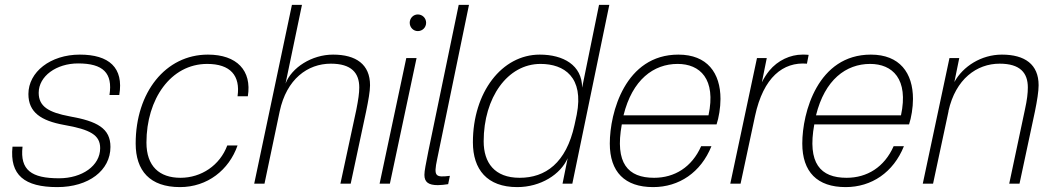

<svg xmlns="http://www.w3.org/2000/svg" viewBox="-20 -750 4294 784"><path d="M306 -527C186 -527 96 -456 96 -366C96 -291 148 -257 241 -240C350 -221 389 -198 389 -145C389 -73 315 -22 221 -22C109 -22 61 -55 72 -151H31C19 -35 80 14 214 14C342 14 431 -54 431 -150C431 -226 377 -255 264 -275C179 -291 138 -315 138 -371C138 -439 210 -491 299 -491C401 -491 441 -452 427 -362H467C486 -474 425 -527 306 -527Z M829 -527C656 -527 534 -373 534 -164C534 -53 592 14 715 14C827 14 915 -56 950 -156H908C878 -75 802 -24 717 -24C631 -24 578 -71 578 -168C578 -345 677 -489 826 -489C921 -489 962 -441 950 -357H992C1009 -462 947 -527 829 -527Z M1213 -730H1172L1018 0H1060L1122 -295C1150 -427 1236 -490 1331 -490C1415 -490 1447 -452 1447 -393C1447 -369 1443 -343 1435 -302L1370 0H1412L1475 -295C1484 -339 1491 -377 1491 -402C1491 -487 1434 -527 1340 -527C1253 -527 1171 -474 1146 -409Z M1681 -513H1639L1530 0H1572ZM1653 -657C1653 -638 1668 -623 1686 -623C1705 -623 1720 -638 1720 -657C1720 -676 1705 -691 1686 -691C1668 -691 1653 -676 1653 -657Z M1765 -100 1895 -730H1853L1729 -132C1719 -80 1713 -53 1713 -36C1713 -6 1730 6 1768 6C1781 6 1796 4 1810 2L1817 -32C1758 -25 1750 -29 1765 -100Z M2468 -730H2426L2357 -392C2357 -484 2280 -527 2184 -527C2029 -527 1911 -373 1911 -169C1911 -58 1969 14 2092 14C2188 14 2269 -38 2298 -104L2277 0H2317ZM1955 -173C1955 -351 2052 -489 2187 -489C2284 -489 2365 -435 2335 -282L2326 -240C2292 -84 2207 -24 2102 -24C1999 -24 1955 -86 1955 -173Z M2750 -527C2533 -527 2470 -290 2470 -164C2470 -48 2531 14 2647 14C2753 14 2842 -46 2885 -153H2843C2805 -67 2734 -24 2651 -24C2544 -24 2490 -83 2519 -242H2906C2915 -269 2922 -310 2922 -346C2922 -452 2868 -527 2750 -527ZM2526 -279C2562 -425 2649 -489 2747 -489C2838 -489 2905 -428 2873 -279Z M3256 -527C3208 -527 3156 -504 3121 -461C3109 -446 3100 -432 3091 -414L3111 -513H3071L2962 0H3004L3063 -276C3097 -435 3178 -498 3275 -490L3282 -526C3274 -527 3266 -527 3256 -527Z M3536 -527C3319 -527 3256 -290 3256 -164C3256 -48 3317 14 3433 14C3539 14 3628 -46 3671 -153H3629C3591 -67 3520 -24 3437 -24C3330 -24 3276 -83 3305 -242H3692C3701 -269 3708 -310 3708 -346C3708 -452 3654 -527 3536 -527ZM3312 -279C3348 -425 3435 -489 3533 -489C3624 -489 3691 -428 3659 -279Z M3897 -513H3857L3748 0H3790L3853 -295V-297C3882 -427 3968 -490 4062 -490C4146 -490 4177 -452 4177 -393C4177 -369 4174 -343 4165 -302L4101 0H4143L4206 -295C4215 -339 4221 -377 4221 -402C4221 -487 4165 -527 4071 -527C3987 -527 3912 -479 3877 -415Z"/></svg>

Font: Nacelle UltraLight
Style: Italic
Weight: 200
Italic angle: -12°
Designer: Sora Sagano
Foundry: Sora Sagano
Version: Version 1.000;FEAKit 1.0